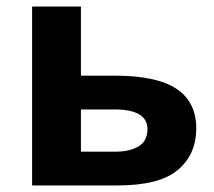

<svg xmlns="http://www.w3.org/2000/svg" viewBox="-20 -566 654 586"><path d="M227 -335H332Q458 -335 518.5 -295Q579 -255 579 -174Q579 -95 523 -47.5Q467 0 338 0H78V-546H227ZM430 -172Q430 -232 329 -232H227V-103H331Q375 -103 402.5 -119Q430 -135 430 -172Z"/></svg>

Font: Noto IKEA Arabic
Style: Bold
Weight: 700
Designer: Monotype Design Team
Foundry: Monotype Imaging Inc.
Version: Version 1.200